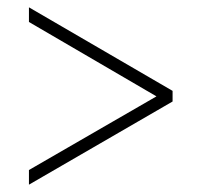

<svg xmlns="http://www.w3.org/2000/svg" viewBox="-20 -620 550 524"><path d="M59 -116V-156L407 -357L59 -560V-600L451 -372V-343Z"/></svg>

Font: Noto Serif SemiCondensed ExtraLight
Style: Regular
Weight: 200
Width: 4
Designer: Monotype Design Team
Foundry: Monotype Imaging Inc.
Version: Version 2.014